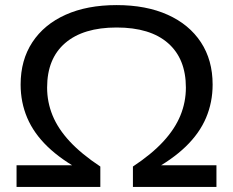

<svg xmlns="http://www.w3.org/2000/svg" viewBox="-20 -734 915 754"><path d="M45 0V-85H305V-61Q221 -106 167 -158Q113 -210 87 -271Q61 -332 61 -402Q61 -498 107 -568Q153 -638 237.5 -676Q322 -714 438 -714Q554 -714 638.5 -676Q723 -638 769 -568Q815 -498 815 -402Q815 -332 789 -271Q763 -210 709 -158Q655 -106 571 -61V-85H830V0H502V-80Q576 -129 621.5 -178.5Q667 -228 688.5 -280.5Q710 -333 710 -390Q710 -503 640 -564.5Q570 -626 438 -626Q307 -626 236 -565Q165 -504 165 -390Q165 -333 186.5 -280.5Q208 -228 254 -178.5Q300 -129 374 -80V0Z"/></svg>

Font: Nunito Sans 10pt SemiExpanded Medium
Style: Regular
Weight: 500
Width: 6
Designer: Vernon Adams
Foundry: Vernon Adams
Version: Version 3.101;gftools[0.9.27]